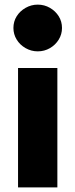

<svg xmlns="http://www.w3.org/2000/svg" viewBox="-20 -810 326 830"><path d="M58 0V-516H228V0ZM143 -588Q115 -588 90.5 -602Q66 -616 52 -639Q38 -662 38 -689Q38 -717 52 -739.5Q66 -762 90.5 -776Q115 -790 143 -790Q172 -790 196 -776Q220 -762 234 -739.5Q248 -717 248 -689Q248 -662 234 -639Q220 -616 196 -602Q172 -588 143 -588Z"/></svg>

Font: REM Medium
Style: Bold
Weight: 700
Version: Version 1.005;gftools[0.9.28]